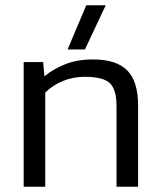

<svg xmlns="http://www.w3.org/2000/svg" viewBox="-20 -710 610 730"><path d="M237 -522 308 -690H382L303 -522ZM70 0V-474H144L149 -420Q183 -448 228.5 -466Q274 -484 333 -484Q423 -484 464 -442Q505 -400 505 -310V0H423V-307Q423 -369 398 -393.5Q373 -418 302 -418Q258 -418 219 -402Q180 -386 152 -358V0Z"/></svg>

Font: Kanit Light
Style: Regular
Weight: 300
Designer: Katatrad Team
Foundry: CadsonDemak
Version: Version 2.000; ttfautohint (v1.8.3)